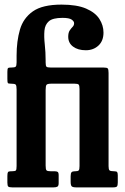

<svg xmlns="http://www.w3.org/2000/svg" viewBox="-20 -813 543 833"><path d="M178 -422.5V-94.5Q178 -77.5 182 -73.8Q186 -70 199.5 -70H216.5Q226 -70 230.2 -67.2Q234.5 -64.5 234.5 -52.5V-18.5Q234.5 -6.5 229 -3.2Q223.5 0 212 0H33.5Q20 0 16 -3.5Q12 -7 12 -21V-49Q12 -62 14.5 -66Q17 -70 27.5 -70H32Q45.5 -70 48.8 -73.5Q52 -77 52 -93V-425Q52 -442 48 -446Q44 -450 27 -450H26Q15.5 -450 13.8 -453.2Q12 -456.5 12 -471.5V-501Q12 -514 14.5 -517Q17 -520 26.5 -520H29.5Q44 -520 48 -523.8Q52 -527.5 52 -542.5V-572Q52 -634.5 66.5 -684.5Q81 -734.5 122.8 -763.8Q164.5 -793 247 -793Q313.5 -793 353.5 -775.8Q393.5 -758.5 411.2 -730.8Q429 -703 429 -671.5Q429 -635.5 407 -615.2Q385 -595 352.5 -595Q318 -595 297 -610.8Q276 -626.5 276 -653.5Q276 -671 282.2 -680.5Q288.5 -690 295 -696.5Q301.5 -703 301.5 -712.5Q301.5 -720.5 290.8 -728Q280 -735.5 251 -735.5Q209 -735.5 192 -720.8Q175 -706 172.8 -680Q170.5 -654 174.2 -620.8Q178 -587.5 178 -550V-542.5Q178 -527.5 181.5 -523.8Q185 -520 200 -520H429Q444 -520 447.5 -516Q451 -512 451 -496.5V-92Q451 -77.5 455.2 -73.8Q459.5 -70 474.5 -70H475.5Q486 -70 488.5 -66Q491 -62 491 -52V-21.5Q491 -8.5 487.5 -4.2Q484 0 470 0H311.5Q296 0 291.2 -4.5Q286.5 -9 286.5 -25V-48.5Q286.5 -62 290.8 -66Q295 -70 305 -70H307Q318 -70 321.5 -73.8Q325 -77.5 325 -92.5V-426.5Q325 -441.5 321.5 -445.8Q318 -450 303 -450H204.5Q186.5 -450 182.2 -445.5Q178 -441 178 -422.5Z"/></svg>

Font: Besley* Condensed Semi
Style: Regular
Weight: 600
Width: 3
Designer: Owen Earl
Foundry: indestructible type*
Version: Version 3.000; ttfautohint (v1.8.3)